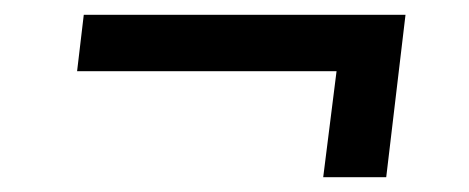

<svg xmlns="http://www.w3.org/2000/svg" viewBox="-20 -394 632 259"><path d="M84 -298 93 -374H527L501 -155H416L434 -298Z"/></svg>

Font: Aleo Medium
Style: Italic
Weight: 500
Italic angle: -7°
Designer: Alessio Laiso
Foundry: Alessio Laiso
Version: Version 2.001;gftools[0.9.29]